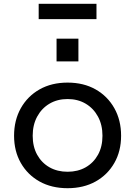

<svg xmlns="http://www.w3.org/2000/svg" viewBox="-20 -980 711 1010"><path d="M335.5 10Q251.5 10 188.2 -25.2Q125 -60.5 89.5 -122.8Q54 -185 54 -266Q54 -347.5 89.5 -410.8Q125 -474 188.2 -509.8Q251.5 -545.5 335.5 -545.5Q419.5 -545.5 482.8 -509.8Q546 -474 581.5 -410.8Q617 -347.5 617 -266Q617 -185 581.5 -122.8Q546 -60.5 482.8 -25.2Q419.5 10 335.5 10ZM335.5 -76.5Q389.5 -76.5 430.8 -100Q472 -123.5 495.5 -166Q519 -208.5 519 -266Q519 -323 495.5 -366.5Q472 -410 430.8 -434.5Q389.5 -459 335.5 -459Q281.5 -459 240.2 -434.5Q199 -410 175.5 -366.5Q152 -323 152 -266Q152 -208.5 175.5 -166Q199 -123.5 240.2 -100Q281.5 -76.5 335.5 -76.5ZM277.5 -776.5H392.5V-657H277.5ZM487.5 -960V-879.5H183.5V-960Z"/></svg>

Font: Hepta Slab ExtraLight Medium
Style: Regular
Weight: 500
Version: Version 1.100